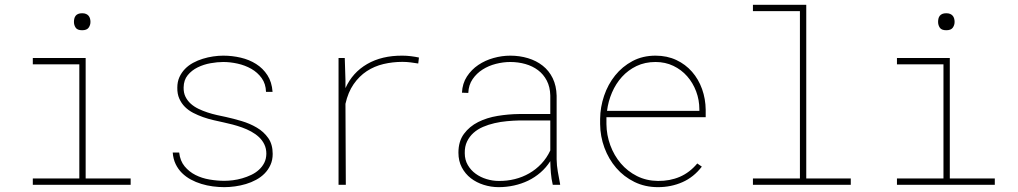

<svg xmlns="http://www.w3.org/2000/svg" viewBox="-20 -770 4241 800"><path d="M116.7 -528.3H336.9V-26.4H524.4V0H116.7V-26.4H310.5V-502H116.7ZM288.1 -678.7Q288.1 -685.5 289.6 -692.1Q291 -698.7 294.9 -703.9Q298.8 -709 305.4 -711.9Q312 -714.8 322.3 -714.8Q332 -714.8 338.6 -711.9Q345.2 -709 349.4 -703.9Q353.5 -698.7 355.2 -692.1Q356.9 -685.5 356.9 -678.7Q356.9 -665.5 349.4 -654.8Q341.8 -644 322.3 -644Q302.2 -644 295.2 -654.8Q288.1 -665.5 288.1 -678.7Z M1089.8 -129.4Q1089.8 -150.9 1081.5 -168.2Q1073.2 -185.5 1059.1 -198.7Q1044.9 -211.9 1026.6 -221.9Q1008.3 -231.9 988.3 -239Q968.3 -246.1 948.7 -251.2Q929.2 -256.3 912.6 -259.8Q892.6 -264.2 870.1 -269.3Q847.7 -274.4 826.2 -282Q804.7 -289.6 784.9 -299.8Q765.1 -310.1 750.5 -324.7Q735.8 -339.4 727.1 -359.1Q718.3 -378.9 718.8 -404.8Q718.8 -429.2 727.5 -448.5Q736.3 -467.8 750.7 -482.7Q765.1 -497.6 784.4 -508.1Q803.7 -518.6 825 -525.1Q846.2 -531.7 868.2 -534.9Q890.1 -538.1 910.2 -538.1Q947.3 -538.1 982.9 -529.8Q1018.6 -521.5 1047.1 -503.4Q1075.7 -485.4 1094.2 -456.8Q1112.8 -428.2 1115.7 -387.2H1088.4Q1087.4 -420.9 1070.3 -444.6Q1053.2 -468.3 1027.1 -483.2Q1001 -498 970 -504.9Q939 -511.7 910.2 -511.7Q885.7 -511.7 857.2 -506.6Q828.6 -501.5 803.7 -489.3Q778.8 -477.1 762.2 -456.8Q745.6 -436.5 745.1 -405.8Q744.6 -383.3 752.9 -366.7Q761.2 -350.1 775.1 -337.6Q789.1 -325.2 807.4 -316.4Q825.7 -307.6 845.2 -301.3Q864.7 -294.9 884.5 -290.5Q904.3 -286.1 920.9 -282.7Q952.1 -275.9 986.6 -265.6Q1021 -255.4 1050 -238.3Q1079.1 -221.2 1097.7 -194.8Q1116.2 -168.5 1116.2 -128.9Q1116.2 -103 1106.9 -82.8Q1097.7 -62.5 1082.5 -47.1Q1067.4 -31.7 1047.1 -20.8Q1026.9 -9.8 1004.6 -3.2Q982.4 3.4 959.2 6.6Q936 9.8 914.6 9.8Q891.1 9.8 866.7 6.6Q842.3 3.4 819.1 -3.7Q795.9 -10.7 775.1 -22Q754.4 -33.2 738.3 -49.1Q722.2 -64.9 711.9 -86.2Q701.7 -107.4 699.7 -134.3H726.6Q730.5 -99.6 749.3 -76.9Q768.1 -54.2 794.7 -40.8Q821.3 -27.3 853 -22Q884.8 -16.6 914.6 -16.6Q931.2 -16.6 950.7 -19Q970.2 -21.5 989.5 -27.1Q1008.8 -32.7 1026.9 -41.3Q1044.9 -49.8 1058.8 -62.5Q1072.8 -75.2 1081.1 -91.6Q1089.4 -107.9 1089.8 -129.4Z M1656.7 -538.1Q1674.3 -538.1 1691.9 -535.9Q1709.5 -533.7 1725.6 -530.3L1722.7 -505.4Q1708.5 -507.8 1691.2 -510Q1673.8 -512.2 1656.7 -512.2Q1616.2 -512.2 1577.9 -503.2Q1539.6 -494.1 1508.1 -473.4Q1476.6 -452.6 1453.4 -419.2Q1430.2 -385.7 1419.4 -337.4L1420.9 0H1390.6V-528.3H1416.5L1419.4 -436.5V-402.8Q1448.7 -467.8 1509.8 -503.2Q1570.8 -538.6 1656.7 -538.1Z M2283.2 0Q2277.3 -24.9 2275.4 -49.3Q2273.4 -73.7 2272.9 -98.6Q2255.9 -71.8 2232.2 -51.3Q2208.5 -30.8 2180.7 -17.3Q2152.8 -3.9 2121.6 2.9Q2090.3 9.8 2057.6 9.8Q2025.9 9.8 1995.6 0.2Q1965.3 -9.3 1941.9 -27.3Q1918.5 -45.4 1904.3 -72.3Q1890.1 -99.1 1890.1 -133.8Q1890.1 -181.2 1913.1 -212.2Q1936 -243.2 1972.4 -261.5Q2008.8 -279.8 2053.7 -287.1Q2098.6 -294.4 2142.6 -294.9H2272.9V-372.1Q2272 -407.7 2258.3 -434.1Q2244.6 -460.4 2221.9 -477.5Q2199.2 -494.6 2169.2 -503.2Q2139.2 -511.7 2106 -511.7Q2076.7 -511.7 2046.1 -503.9Q2015.6 -496.1 1990.7 -480.2Q1965.8 -464.4 1949.2 -440.2Q1932.6 -416 1931.2 -382.8L1904.8 -383.8Q1906.7 -422.4 1925.5 -451.2Q1944.3 -480 1972.9 -499.3Q2001.5 -518.6 2036.4 -528.3Q2071.3 -538.1 2106 -538.1Q2145 -538.1 2179.9 -527.6Q2214.8 -517.1 2241.2 -496.3Q2267.6 -475.6 2283 -444.1Q2298.3 -412.6 2299.3 -371.1V-106.4Q2299.8 -79.6 2304.2 -55.2Q2308.6 -30.8 2313.5 -4.4L2314 0ZM2057.6 -16.1Q2092.3 -15.6 2124.8 -23.7Q2157.2 -31.7 2185.3 -47.9Q2213.4 -64 2235.8 -87.9Q2258.3 -111.8 2272.9 -143.1V-268.1H2144Q2119.1 -267.6 2092.5 -265.1Q2065.9 -262.7 2040.5 -256.8Q2015.1 -251 1992.4 -241.2Q1969.7 -231.4 1952.9 -216.3Q1936 -201.2 1926 -180.4Q1916 -159.7 1916.5 -131.8Q1916.5 -104 1929.2 -82.3Q1941.9 -60.5 1962.2 -45.9Q1982.4 -31.2 2007.6 -23.7Q2032.7 -16.1 2057.6 -16.1Z M2721.7 9.8Q2667.5 9.8 2623.3 -12Q2579.1 -33.7 2547.6 -70.3Q2516.1 -106.9 2498.5 -154.3Q2481 -201.7 2480.5 -252.9V-274.4Q2481 -323.7 2497.1 -371.1Q2513.2 -418.5 2543 -455.6Q2572.8 -492.7 2615.2 -515.4Q2657.7 -538.1 2711.4 -538.1Q2759.3 -538.1 2797.9 -520Q2836.4 -502 2863.5 -470.9Q2890.6 -439.9 2905.3 -398.9Q2919.9 -357.9 2920.4 -312.5V-281.7H2506.8V-274.4V-252.9Q2507.3 -207.5 2522.9 -164.8Q2538.6 -122.1 2566.7 -89.1Q2594.7 -56.2 2634 -36.4Q2673.3 -16.6 2721.7 -16.1Q2771 -15.6 2812.3 -33.2Q2853.5 -50.8 2885.3 -88.9L2904.3 -75.7Q2870.6 -31.7 2823.5 -11Q2776.4 9.8 2721.7 9.8ZM2711.4 -511.7Q2667.5 -511.7 2632.3 -494.9Q2597.2 -478 2571.5 -449.7Q2545.9 -421.4 2530 -384.5Q2514.2 -347.7 2509.3 -308.1H2894V-314.5Q2894 -353.5 2880.6 -389.2Q2867.2 -424.8 2843.3 -452.1Q2819.3 -479.5 2785.6 -495.6Q2752 -511.7 2711.4 -511.7Z M3117.2 -750H3339.4V-26.4H3524.9V0H3117.2V-26.4H3313V-723.6H3117.2Z M3717.3 -528.3H3937.5V-26.4H4125V0H3717.3V-26.4H3911.1V-502H3717.3ZM3888.7 -678.7Q3888.7 -685.5 3890.1 -692.1Q3891.6 -698.7 3895.5 -703.9Q3899.4 -709 3906 -711.9Q3912.6 -714.8 3922.9 -714.8Q3932.6 -714.8 3939.2 -711.9Q3945.8 -709 3950 -703.9Q3954.1 -698.7 3955.8 -692.1Q3957.5 -685.5 3957.5 -678.7Q3957.5 -665.5 3950 -654.8Q3942.4 -644 3922.9 -644Q3902.8 -644 3895.8 -654.8Q3888.7 -665.5 3888.7 -678.7Z"/></svg>

Font: TypoPRO Roboto Mono
Style: Regular
Weight: 250
Designer: Google
Version: Version 2.000986; 2015; ttfautohint (v1.3)